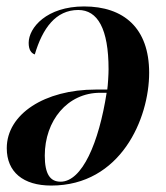

<svg xmlns="http://www.w3.org/2000/svg" viewBox="-20 -566 516 596"><path d="M241 -546C125 -546 69 -480 69 -433C69 -411 77 -401 88 -397C112 -478 153 -535 223 -535C283 -535 317 -477 317 -351C317 -335 315 -302 313 -288H277C119 -288 1 -212 1 -106C1 -32 52 10 139 10C355 10 443 -198 443 -340C443 -479 364 -546 241 -546ZM291 -278H311C287 -123 235 -2 168 -2C136 -2 119 -25 119 -83C119 -191 189 -278 291 -278Z"/></svg>

Font: Noto Serif Display SemiCondensed SemiBold
Style: Italic
Weight: 600
Width: 4
Italic angle: -12°
Designer: Monotype Design Team
Foundry: Monotype Imaging Inc.
Version: Version 2.009